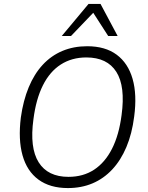

<svg xmlns="http://www.w3.org/2000/svg" viewBox="-20 -948 753 976"><path d="M325 8Q234 8 175.5 -35Q117 -78 94.5 -158.5Q72 -239 86 -351Q98 -437 126 -504.5Q154 -572 197 -618.5Q240 -665 297 -689Q354 -713 423 -713Q515 -713 573 -670Q631 -627 654 -547Q677 -467 662 -355Q651 -268 622.5 -200.5Q594 -133 550.5 -86.5Q507 -40 450.5 -16Q394 8 325 8ZM328 -49Q403 -49 458.5 -85.5Q514 -122 549.5 -192Q585 -262 598 -363Q618 -509 571.5 -582.5Q525 -656 419 -656Q345 -656 289 -620Q233 -584 198 -514Q163 -444 150 -342Q130 -197 176.5 -123Q223 -49 328 -49ZM294 -765 430 -928H491L578 -765H530L454 -883L341 -765Z"/></svg>

Font: Nunito Sans 10pt SemiCondensed Light
Style: Italic
Weight: 300
Width: 4
Italic angle: -9°
Designer: Vernon Adams
Foundry: Vernon Adams
Version: Version 3.101;gftools[0.9.27]